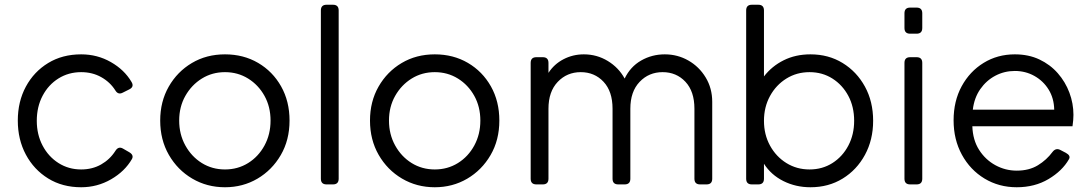

<svg xmlns="http://www.w3.org/2000/svg" viewBox="-20 -777 4598 809"><path d="M322 12Q243 12 183 -25Q123 -62 89 -125.5Q55 -189 55 -269Q55 -349 89 -412Q123 -475 183 -511.5Q243 -548 322 -548Q390 -548 447 -515.5Q504 -483 534 -432Q547 -411 524 -400L498 -387Q478 -376 466 -396Q444 -431 406.5 -452Q369 -473 322 -473Q269 -473 226.5 -446.5Q184 -420 159.5 -373.5Q135 -327 135 -268Q135 -210 159.5 -163.5Q184 -117 226.5 -90Q269 -63 322 -63Q369 -63 406 -84Q443 -105 466 -141Q479 -162 498 -151L524 -136Q545 -124 536 -107Q506 -55 448 -21.5Q390 12 322 12Z M928 12Q852 12 790 -24.5Q728 -61 691.5 -124.5Q655 -188 655 -269Q655 -349 691 -412Q727 -475 788.5 -511.5Q850 -548 928 -548Q1006 -548 1067.5 -512Q1129 -476 1164.5 -413Q1200 -350 1200 -269Q1200 -187 1163 -123.5Q1126 -60 1064.5 -24Q1003 12 928 12ZM928 -63Q982 -63 1025.5 -90Q1069 -117 1094.5 -164Q1120 -211 1120 -269Q1120 -327 1094.5 -373Q1069 -419 1025.5 -446Q982 -473 928 -473Q874 -473 830.5 -446Q787 -419 761 -373Q735 -327 735 -269Q735 -211 761 -164Q787 -117 830.5 -90Q874 -63 928 -63Z M1356 0Q1332 0 1332 -24V-733Q1332 -757 1356 -757H1383Q1407 -757 1407 -733V-24Q1407 0 1383 0Z M1812 12Q1736 12 1674 -24.5Q1612 -61 1575.5 -124.5Q1539 -188 1539 -269Q1539 -349 1575 -412Q1611 -475 1672.5 -511.5Q1734 -548 1812 -548Q1890 -548 1951.5 -512Q2013 -476 2048.5 -413Q2084 -350 2084 -269Q2084 -187 2047 -123.5Q2010 -60 1948.5 -24Q1887 12 1812 12ZM1812 -63Q1866 -63 1909.5 -90Q1953 -117 1978.5 -164Q2004 -211 2004 -269Q2004 -327 1978.5 -373Q1953 -419 1909.5 -446Q1866 -473 1812 -473Q1758 -473 1714.5 -446Q1671 -419 1645 -373Q1619 -327 1619 -269Q1619 -211 1645 -164Q1671 -117 1714.5 -90Q1758 -63 1812 -63Z M2240 0Q2216 0 2216 -24V-512Q2216 -536 2240 -536H2267Q2291 -536 2291 -512V-470Q2315 -507 2354.5 -527.5Q2394 -548 2440 -548Q2495 -548 2541 -520Q2587 -492 2612 -446Q2636 -496 2681.5 -522Q2727 -548 2781 -548Q2835 -548 2880.5 -522Q2926 -496 2953.5 -450.5Q2981 -405 2981 -348V-24Q2981 0 2957 0H2930Q2906 0 2906 -24V-319Q2906 -392 2868 -432.5Q2830 -473 2772 -473Q2714 -473 2675 -432Q2636 -391 2636 -319V-24Q2636 0 2612 0H2585Q2561 0 2561 -24V-319Q2561 -392 2523 -432.5Q2485 -473 2427 -473Q2369 -473 2330 -432Q2291 -391 2291 -319V-24Q2291 0 2267 0Z M3395 12Q3333 12 3281 -14Q3229 -40 3199 -87V-24Q3199 0 3175 0H3148Q3124 0 3124 -24V-733Q3124 -757 3148 -757H3175Q3199 -757 3199 -733V-455Q3232 -498 3282 -523Q3332 -548 3395 -548Q3471 -548 3530.5 -511.5Q3590 -475 3624.5 -412Q3659 -349 3659 -268Q3659 -188 3624.5 -124.5Q3590 -61 3530.5 -24.5Q3471 12 3395 12ZM3391 -63Q3445 -63 3487.5 -90Q3530 -117 3554.5 -163.5Q3579 -210 3579 -268Q3579 -327 3554.5 -373Q3530 -419 3487.5 -446Q3445 -473 3391 -473Q3337 -473 3293.5 -446Q3250 -419 3224.5 -372.5Q3199 -326 3199 -268Q3199 -210 3224.5 -163.5Q3250 -117 3293.5 -90Q3337 -63 3391 -63Z M3815 -635Q3791 -635 3791 -659V-721Q3791 -745 3815 -745H3842Q3866 -745 3866 -721V-659Q3866 -635 3842 -635ZM3815 0Q3791 0 3791 -24V-512Q3791 -536 3815 -536H3842Q3866 -536 3866 -512V-24Q3866 0 3842 0Z M4264 12Q4189 12 4128.5 -24.5Q4068 -61 4033 -125Q3998 -189 3998 -270Q3998 -351 4032 -413.5Q4066 -476 4124.5 -512Q4183 -548 4256 -548Q4314 -548 4359.5 -526.5Q4405 -505 4437 -468.5Q4469 -432 4486 -386.5Q4503 -341 4503 -293Q4503 -283 4502 -270.5Q4501 -258 4499 -245H4077Q4079 -187 4105.5 -145.5Q4132 -104 4174 -81Q4216 -58 4264 -58Q4316 -58 4353 -80.5Q4390 -103 4415 -137Q4429 -155 4448 -145L4471 -133Q4493 -121 4484 -106Q4456 -57 4398 -22.5Q4340 12 4264 12ZM4256 -478Q4212 -478 4174 -458Q4136 -438 4110.5 -401.5Q4085 -365 4079 -315H4422Q4421 -363 4398.5 -399.5Q4376 -436 4338.5 -457Q4301 -478 4256 -478Z"/></svg>

Font: Pitagon Sans Text
Style: Regular
Weight: 400
Designer: Travis Tran
Foundry: Pitagon
Version: Version 1.001; ttfautohint (v1.8.4.7-5d5b);gftools[0.9.26]